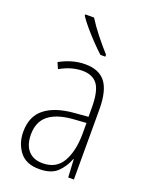

<svg xmlns="http://www.w3.org/2000/svg" viewBox="-145 -838 711 922"><g transform="rotate(20 210.0 -377.0)"><path d="M210 -539Q281 -539 314 -496Q347 -453 347 -357V0H318L313 -92H311Q296 -51 265 -20.5Q234 10 172 10Q105 10 72.5 -32Q40 -74 40 -133Q40 -212 91.5 -252.5Q143 -293 237 -301L310 -307V-353Q310 -437 285.5 -471Q261 -505 208 -505Q182 -505 154 -497.5Q126 -490 94 -472L80 -503Q110 -520 143 -529.5Q176 -539 210 -539ZM240 -271Q160 -264 119.5 -230.5Q79 -197 79 -133Q79 -80 105 -51Q131 -22 178 -22Q247 -22 278.5 -76Q310 -130 311 -218V-276ZM172 -764Q195 -727 226.5 -687.5Q258 -648 287 -616V-606H262Q241 -625 215.5 -651.5Q190 -678 166.5 -705.5Q143 -733 127 -757V-764Z"/></g></svg>

Font: Noto Sans Lao Looped Condensed ExtraLight
Style: Regular
Weight: 200
Width: 3
Designer: Mark Frömberg, Ben Mitchell
Foundry: The Fontpad Ltd
Version: Version 1.002; ttfautohint (v1.8.4.7-5d5b)